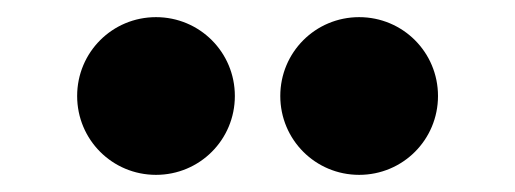

<svg xmlns="http://www.w3.org/2000/svg" viewBox="-20 -811 601 224"><path d="M162 -791C111 -791 70 -750 70 -699C70 -648 111 -607 162 -607C213 -607 254 -648 254 -699C254 -750 213 -791 162 -791ZM399 -791C348 -791 307 -750 307 -699C307 -648 348 -607 399 -607C450 -607 491 -648 491 -699C491 -750 450 -791 399 -791Z"/></svg>

Font: Hussar Techniczny
Style: Bold 
Weight: 700
Foundry: Cannot Into Space Fonts
Version: Version 0.77